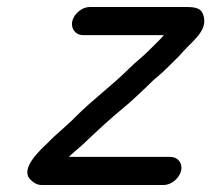

<svg xmlns="http://www.w3.org/2000/svg" viewBox="-20 -522 602 547"><path d="M216 -422H447C435 -408 422 -396 408 -382C389 -362 367 -346 348 -327C300 -279 244 -238 196 -190C170 -163 142 -142 117 -116C95 -95 35 -41 67 -10C77 0 87 5 98 5H447C468 5 491 -14 496 -36C501 -58 486 -75 465 -75H176C191 -90 209 -103 224 -118C259 -151 294 -184 332 -215C353 -232 380 -258 400 -277C409 -286 418 -295 428 -303C449 -320 470 -343 490 -362C499 -372 506 -380 512 -386C536 -411 573 -440 559 -480C553 -498 538 -502 512 -502H235C214 -502 191 -483 186 -462C181 -441 195 -422 216 -422Z"/></svg>

Font: Electronic
Style: ExBdIt
Weight: 800
Version: Version 1.011